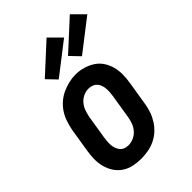

<svg xmlns="http://www.w3.org/2000/svg" viewBox="-229 -884 993 993"><g transform="rotate(-45 267.5 -387.0)"><path d="M205 8Q176 8 148 2Q120 -4 97 -19.5Q74 -35 59 -58Q44 -81 37 -108Q30 -135 30.5 -164Q31 -193 36 -222L57 -352Q62 -377 70 -401.5Q78 -426 92.5 -448.5Q107 -471 127.5 -489Q148 -507 172 -518Q196 -529 221 -535Q246 -541 271 -541Q300 -541 327.5 -533Q355 -525 378 -510Q401 -495 416 -472Q431 -449 438 -422Q445 -395 444.5 -366Q444 -337 439 -308L418 -178Q414 -153 405.5 -128.5Q397 -104 382.5 -81.5Q368 -59 348 -41Q328 -23 304 -12Q280 -1 254.5 3.5Q229 8 205 8ZM207 -88Q226 -88 245 -96.5Q264 -105 277.5 -120.5Q291 -136 298 -155Q305 -174 308 -193L329 -323Q331 -337 332 -350.5Q333 -364 332 -377Q331 -390 326.5 -402.5Q322 -415 313.5 -424Q305 -433 292.5 -437.5Q280 -442 266 -442Q247 -442 228.5 -433Q210 -424 197 -408.5Q184 -393 177.5 -374.5Q171 -356 167 -337L146 -207Q144 -193 143 -179.5Q142 -166 143 -153Q144 -140 148.5 -128Q153 -116 161 -106.5Q169 -97 181 -92.5Q193 -88 207 -88ZM362 -584 312 -636 471 -782 535 -718ZM192 -584 142 -636 301 -782 365 -718Z"/></g></svg>

Font: Iosevka Slab Oblique
Style: Bold
Weight: 700
Italic angle: -9°
Monospace: yes
Designer: Belleve Invis
Foundry: Belleve Invis
Version: Version 11.1.1; ttfautohint (v1.8.3)